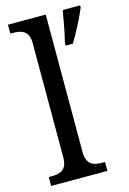

<svg xmlns="http://www.w3.org/2000/svg" viewBox="-117 -817 586 874"><g transform="rotate(-15 176.0 -380.0)"><path d="M12 0H277V-42H265C223 -42 190 -51 190 -114V-760H12V-718H24C63 -718 99 -709 99 -650V-114C99 -51 67 -42 24 -42H12ZM241 -613V-600H275C301 -642 335 -708 352 -750V-760H270C262 -712 252 -657 241 -613Z"/></g></svg>

Font: Noto Serif Ethiopic SemiCondensed
Style: Regular
Weight: 400
Width: 4
Designer: Monotype Design Team
Foundry: Monotype Imaging Inc.
Version: Version 2.102